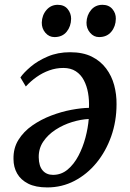

<svg xmlns="http://www.w3.org/2000/svg" viewBox="-20 -784 554 818"><path d="M67 -454Q81 -474.5 110.8 -499.8Q140.5 -525 183.2 -543.2Q226 -561.5 278.5 -561.5Q333 -561.5 370.8 -542.8Q408.5 -524 432.2 -492.2Q456 -460.5 466.5 -421Q477 -381.5 476.5 -340Q476.5 -267.5 453.8 -203.2Q431 -139 391 -90.2Q351 -41.5 297.5 -13.5Q244 14.5 181.5 14.5Q132 14.5 100.2 -1.5Q68.5 -17.5 53 -44.8Q37.5 -72 37.5 -106.5Q36.5 -153 58.8 -188.5Q81 -224 117.8 -249.5Q154.5 -275 197.8 -291.5Q241 -308 283.5 -316Q326 -324 359 -324.5Q360.5 -357.5 355.2 -387.8Q350 -418 337.2 -442.2Q324.5 -466.5 302.8 -480.5Q281 -494.5 250 -494.5Q219 -494.5 190.2 -484.2Q161.5 -474 136.2 -456.2Q111 -438.5 90 -415.5ZM206 -39Q241 -39 268 -61.5Q295 -84 314 -120Q333 -156 344 -197.5Q355 -239 358 -277Q324.5 -275.5 287 -264Q249.5 -252.5 217 -231.5Q184.5 -210.5 164.5 -181Q144.5 -151.5 145 -114Q145.5 -76.5 161.8 -57.8Q178 -39 206 -39ZM212 -626Q189 -626 173.2 -644.5Q157.5 -663 158 -688Q159 -719.5 178 -741.5Q197 -763.5 226 -763.5Q253.5 -763.5 268.2 -745.5Q283 -727.5 283 -704Q282.5 -671.5 264 -648.8Q245.5 -626 212 -626ZM402 -626Q379.5 -626 363.8 -644.5Q348 -663 348.5 -688Q349.5 -719.5 368 -741.5Q386.5 -763.5 416.5 -763.5Q443.5 -763.5 458.8 -745.5Q474 -727.5 473.5 -704Q473 -671.5 454.2 -648.8Q435.5 -626 402 -626Z"/></svg>

Font: Merriweather 28pt Medium
Style: Italic
Weight: 500
Italic angle: -7.8°
Version: Version 2.101